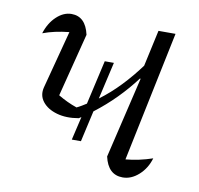

<svg xmlns="http://www.w3.org/2000/svg" viewBox="-62 -551 645 621"><g transform="rotate(10 260.5 -240.0)"><path d="M206 -158Q166 -151 134.5 -160Q103 -169 87 -189.5Q71 -210 78 -237L128 -427Q79 -422 42 -408Q53 -443 76 -464.5Q99 -486 125 -486Q171 -486 184 -428L131 -220Q161 -202 193 -191Q209 -199 224 -209L257 -354H287L259 -232Q294 -258 325.5 -291Q357 -324 385 -362L411 -481H467L378 -53Q422 -57 466 -72Q456 -38 431.5 -16Q407 6 379 6Q331 6 318 -52L381 -318L379 -319Q352 -283 319.5 -250Q287 -217 249 -188L226 -86H196L214 -163Q210 -160 206 -158Z"/></g></svg>

Font: Piazzolla Light
Style: Italic
Weight: 300
Italic angle: -11.3°
Designer: Juan Pablo del Peral
Foundry: Huerta Tipografica
Version: Version 1.330